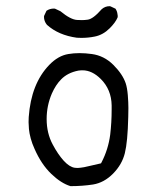

<svg xmlns="http://www.w3.org/2000/svg" viewBox="-20 -620 540 633"><path d="M248.5 -495.1Q271 -495.1 292.5 -499.5Q319.8 -504.9 341.8 -526.9Q360.8 -545.9 367.7 -562.5Q368.2 -564.5 368.2 -567.1Q368.2 -569.8 367.2 -574.2Q366.2 -583 360.8 -591.3L344.2 -599.1Q342.8 -599.6 341.3 -599.6Q326.7 -599.6 315.4 -589.8Q287.1 -557.6 269.5 -555.2Q259.3 -553.7 250.2 -553.7Q241.2 -553.7 234.4 -554.2Q212.9 -555.2 179.2 -583L161.6 -591.3Q159.7 -591.8 158.2 -591.8Q144 -591.8 133.3 -584.5L125.5 -567.9Q125 -566.4 125 -564.9Q125 -549.8 134.8 -538.1Q172.9 -503.9 233.4 -495.6Q240.7 -495.1 248.5 -495.1ZM226.6 -66.9Q209 -69.3 189.9 -90.3Q170.9 -111.3 153.8 -143.6Q133.8 -180.7 133.8 -227.5Q133.8 -271.5 150.9 -311.5Q163.6 -340.3 181.6 -358.4Q203.1 -380.4 238.3 -387.2Q245.1 -388.2 252 -388.2Q283.7 -388.2 312.5 -359.4Q347.2 -324.7 348.1 -272.5Q348.1 -265.6 348.1 -258.8Q348.1 -216.3 343.3 -175.8Q336.9 -127.4 314.9 -85L313 -81.5Q294.9 -77.6 279.1 -73.7Q263.2 -69.8 257.3 -68.8Q251.5 -67.9 245.8 -67.1Q240.2 -66.4 237.8 -66.4Q235.4 -66.4 233.2 -66.4Q231 -66.4 226.6 -66.9ZM402.8 -233.4Q403.3 -245.6 403.3 -263.9Q403.3 -282.2 401.4 -306.2Q399.4 -330.1 394.5 -345.2Q384.3 -375.5 353.8 -406Q323.2 -436.5 282.7 -441.9Q240.2 -447.8 205.6 -441.9Q171.9 -436.5 142.6 -406.2Q82.5 -344.2 74.7 -233.9Q74.2 -226.1 74.2 -217.3Q74.2 -208.5 75.4 -194.6Q76.7 -180.7 81.3 -163.6Q85.9 -146.5 93.8 -129.4Q116.2 -78.1 149.4 -46.4Q181.6 -15.6 212.4 -6.3Q251 -6.3 286.6 -11.7Q323.2 -17.6 352.8 -47.6Q382.3 -77.6 391.6 -115Q400.9 -152.3 402.8 -233.4Z"/></svg>

Font: NaikaiFont
Style: Light
Weight: 300
Version: Version 1.89